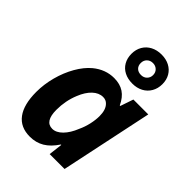

<svg xmlns="http://www.w3.org/2000/svg" viewBox="-241 -949 1073 1073"><g transform="rotate(45 295.5 -413.0)"><path d="M43.5 -192.9Q43.5 -252.4 59.8 -314Q76.2 -375.5 105.7 -427Q135.3 -478.5 172.4 -509.3Q229 -555.7 296.9 -555.7Q343.3 -555.7 375 -534.7Q406.7 -513.7 427.2 -469.2H431.2L457.5 -546.4H575.2L460 0H342.3L352.1 -82H348.6Q317.4 -34.7 280 -12.5Q242.7 9.8 194.8 9.8Q120.1 9.8 81.8 -42Q43.5 -93.8 43.5 -192.9ZM359.4 -216.8Q374 -247.6 381.8 -282.5Q389.6 -317.4 389.6 -347.2Q389.6 -397 366.2 -420.9Q351.6 -437 328.1 -437Q295.4 -437 267.1 -410.4Q238.8 -383.8 219.7 -335.9Q193.8 -272.9 193.8 -201.7Q193.8 -109.9 252.4 -109.9Q282.7 -109.9 311.3 -138.7Q339.8 -167.5 359.4 -216.8ZM269 -719.7Q269 -753.9 284.4 -780.3Q299.8 -806.6 327.6 -821.3Q355.5 -835.9 391.6 -835.9Q426.8 -835.9 454.1 -821.8Q481.4 -807.6 496.6 -781.7Q511.7 -755.9 511.7 -721.7Q511.7 -687.5 496.3 -660.9Q481 -634.3 453.4 -619.6Q425.8 -605 390.6 -605Q354 -605 326.7 -618.9Q299.3 -632.8 284.2 -658.9Q269 -685.1 269 -719.7ZM439 -720.7Q439 -741.7 425.3 -754.9Q411.6 -768.1 391.1 -768.1Q369.6 -768.1 356 -754.6Q342.3 -741.2 342.3 -719.7Q342.3 -698.7 355.2 -686Q368.2 -673.3 390.6 -673.3Q412.1 -673.3 425.5 -687Q439 -700.7 439 -720.7Z"/></g></svg>

Font: Viking Open Sans
Style: Bold Italic
Weight: 700
Italic angle: -12°
Foundry: Ascender Corporation
Version: Version 2.000